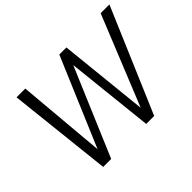

<svg xmlns="http://www.w3.org/2000/svg" viewBox="-139 -965 1225 1225"><g transform="rotate(-45 473.5 -352.5)"><path d="M186 0 109 -705H188L243 -78H229L495 -705H559L624 -78H614L868 -705H947L646 0H574L509 -608H516L258 0Z"/></g></svg>

Font: Nunito Sans 10pt Condensed
Style: Italic
Weight: 400
Width: 3
Italic angle: -9°
Designer: Vernon Adams
Foundry: Vernon Adams
Version: Version 3.101;gftools[0.9.27]